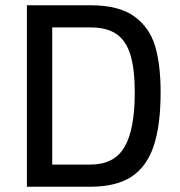

<svg xmlns="http://www.w3.org/2000/svg" viewBox="-20 -708 683 728"><path d="M589 -359Q589 -231 562 -152.5Q535 -74 477 -37Q419 0 323 0H82V-688H323Q431 -688 489 -646Q547 -604 568 -533.5Q589 -463 589 -359ZM491 -357Q491 -446 474.5 -500Q458 -554 421.5 -579Q385 -604 323 -604H178V-84H323Q413 -84 452 -150.5Q491 -217 491 -357Z"/></svg>

Font: sheba-seeBold
Style: Regular
Weight: 600
Designer: Mohamed Galeb, the designers
Foundry: Kief Type Foundry
Version: Version 2.010; ttfautohint (v1.5.33-1714) -l 8 -r 50 -G 200 